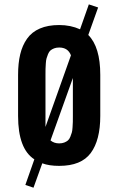

<svg xmlns="http://www.w3.org/2000/svg" viewBox="-20 -748 540 876"><path d="M250 -531.2Q236.8 -531.2 226.8 -527.3Q216.8 -523.4 210.2 -517.8Q203.6 -512.2 199.2 -501.2Q194.8 -490.2 192.4 -481.9Q189.9 -473.6 189 -458Q188 -442.4 187.7 -433.3Q187.5 -424.3 187.5 -406.2V-168.9L303.7 -495.6Q290 -531.2 250 -531.2ZM136.7 -21Q62.5 -68.8 62.5 -218.8V-406.2Q62.5 -460 72.3 -500.5Q82 -541 103.5 -571.5Q125 -602.1 161.9 -617.9Q198.7 -633.8 250 -633.8Q302.2 -633.8 345.2 -614.3L385.3 -728L427.7 -713.9L382.8 -588.4Q437.5 -533.7 437.5 -406.2V-218.8Q437.5 -108.4 394 -49.8Q350.6 8.8 250 8.8Q204.1 8.8 172.9 -2.9L132.8 108.4L95.7 95.7ZM250 -93.8Q263.2 -93.8 273.2 -97.7Q283.2 -101.6 289.8 -107.2Q296.4 -112.8 300.8 -123.8Q305.2 -134.8 307.6 -143.1Q310.1 -151.4 311 -167Q312 -182.6 312.3 -191.7Q312.5 -200.7 312.5 -218.8V-392.1L210.4 -107.4Q226.6 -93.8 250 -93.8Z"/></svg>

Font: OswaldRegular
Style: Regular
Weight: 400
Designer: vernon adams
Foundry: vernon adams
Version: Version 1.000